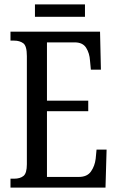

<svg xmlns="http://www.w3.org/2000/svg" viewBox="-20 -859 539 879"><path d="M28 0V-41H45Q72 -41 87.5 -53.5Q103 -66 103 -107V-602Q103 -649 86.5 -661Q70 -673 45 -673H28V-714H438L442 -540H396L392 -582Q390 -615 374.5 -640Q359 -665 322 -665H195V-398H384V-350H195V-49H341Q379 -49 396.5 -74Q414 -99 418 -132L422 -174H468L463 0ZM140 -782V-839H369V-782Z"/></svg>

Font: Noto Serif Tamil ExtraCondensed
Style: Regular
Weight: 400
Width: 2
Designer: Indian Type Foundry, Tom Grace, and the Monotype Design Team
Foundry: Monotype Imaging Inc.
Version: Version 2.004; ttfautohint (v1.8.4.7-5d5b)